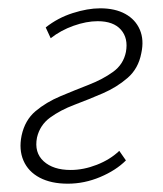

<svg xmlns="http://www.w3.org/2000/svg" viewBox="-20 -436 393 462"><path d="M143 6Q103 6 75.5 -8.5Q48 -23 36.5 -49.5Q25 -76 32 -110Q40 -147 65.5 -168.5Q91 -190 125.5 -204.5Q160 -219 193.5 -232Q227 -245 252 -263Q277 -281 283 -311Q289 -344 271 -364.5Q253 -385 215 -385Q188 -385 157 -374Q126 -363 102 -344L90 -370Q119 -393 155 -404.5Q191 -416 221 -416Q257 -416 281.5 -402.5Q306 -389 316.5 -364.5Q327 -340 320 -308Q313 -271 287 -248.5Q261 -226 227.5 -211.5Q194 -197 159.5 -184Q125 -171 100.5 -153Q76 -135 69 -105Q62 -69 85 -48Q108 -27 150 -27Q181 -27 213 -39.5Q245 -52 267 -73L283 -50Q259 -26 221 -10Q183 6 143 6Z"/></svg>

Font: Ysabeau Office ExtraLight
Style: Italic
Weight: 250
Italic angle: -12°
Designer: Christian Thalmann (Catharsis Fonts)
Version: Version 2.001;gftools[0.9.30]; featfreeze: tnum,lnum,ss02